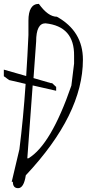

<svg xmlns="http://www.w3.org/2000/svg" viewBox="-57 -942 451 998"><path d="M145 -921.9Q192.9 -855 238.8 -855Q374 -779.8 374 -631.8Q374 -347.2 77.1 -30.8Q66.9 36.1 37.1 36.1Q9.8 36.1 9.8 2.9H3.9L43.9 -166Q64 -325.2 76.2 -505.9L-9.8 -525.9L-37.1 -545.9V-580.1L79.1 -546.9Q85.9 -649.9 90.8 -759.8V-834Q90.8 -921.9 145 -921.9ZM208 -509.8H213.9L234.9 -490.2V-470.2L112.8 -498L85 -119.1H90.8Q208 -189 314 -497.1L328.1 -611.8V-651.9Q330.1 -805.2 179.2 -820.8Q130.9 -820.8 130.9 -726.1L117.2 -536.1Z"/></svg>

Font: Loved by the King
Style: Regular
Weight: 400
Designer: Kimberly Geswein
Foundry: Kimberly Geswein
Version: Version 1.002 2006